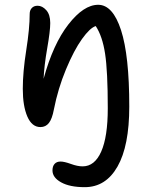

<svg xmlns="http://www.w3.org/2000/svg" viewBox="-20 -522 637 802"><path d="M334 259.8Q271.5 259.8 235.4 239.7Q199.2 219.7 199.2 189.9Q199.2 172.4 208 162.6Q216.8 152.8 232.9 152.8Q248.5 152.8 276.1 162.8Q303.7 172.9 325.2 172.9Q375.5 172.9 402.8 111.1Q430.2 49.3 430.2 -69.8Q430.2 -225.1 418.9 -298.1Q407.7 -371.1 379.9 -413.1Q356 -405.8 322.5 -359.1Q289.1 -312.5 255.6 -232.2Q222.2 -151.9 205.1 -64.9Q197.8 -25.4 184.3 -8.3Q170.9 8.8 148.9 8.8Q113.3 8.8 94.2 -35.2Q75.2 -79.1 75.2 -150.9Q75.2 -221.2 89.6 -312.3Q104 -403.3 104 -463.9Q104 -479 112.8 -488.5Q121.6 -498 137.2 -498Q156.7 -498 173.3 -479.5Q189.9 -460.9 189.9 -425.8Q189.9 -392.6 177.2 -320.3Q164.6 -248 162.1 -192.9Q201.7 -337.9 265.6 -419.9Q329.6 -502 390.1 -502Q451.2 -502 485.6 -396Q520 -290 520 -77.1Q520 87.4 470.9 173.6Q421.9 259.8 334 259.8Z"/></svg>

Font: Shantell Sans Normal
Style: Regular
Weight: 400
Designer: Stephen Nixon, Anya Danilova, Shantell Martin
Foundry: Arrow Type
Version: Version 1.006;[559af2be0]